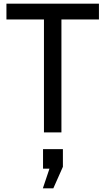

<svg xmlns="http://www.w3.org/2000/svg" viewBox="-20 -720 573 1044"><path d="M219 -614H15V-700H518V-614H314V0H219ZM213 304 249 197H214V91H322V187L270 304Z"/></svg>

Font: Cabin
Style: Regular
Weight: 400
Designer: Pablo Impallari
Foundry: Pablo Impallari. http://www.impallari.com Igino Marini. http://www.ikern.com
Version: Version 2.001